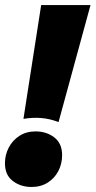

<svg xmlns="http://www.w3.org/2000/svg" viewBox="-21 -723 377 756"><path d="M71.3 -254.9 141.1 -703.1H335.4L209.5 -242.2Q146 -267.6 71.3 -254.9ZM103.5 13.2Q60.5 13.2 29.5 -10.3Q-1.5 -33.7 -1.5 -80.1Q-1.5 -113.3 13.4 -141.8Q28.3 -170.4 55.4 -188Q82.5 -205.6 119.1 -205.6Q162.1 -205.6 192.9 -181.9Q223.6 -158.2 223.6 -112.3Q223.6 -78.6 209 -50Q194.3 -21.5 167.2 -4.2Q140.1 13.2 103.5 13.2Z"/></svg>

Font: Schibsted Grotesk ExtraBold
Style: Italic
Weight: 800
Italic angle: -12°
Designer: Bakken & Baeck AS, Henrik Kongsvoll
Foundry: Schibsted ASA
Version: Version 1.100; ttfautohint (v1.8.4.7-5d5b);gftools[0.9.25]